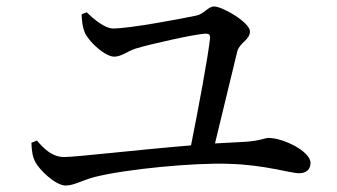

<svg xmlns="http://www.w3.org/2000/svg" viewBox="-20 -660 1040 593"><path d="M77 -219C78 -191 81 -175 89 -160C101 -136 151 -87 183 -87C208 -87 231 -102 271 -113C369 -138 581 -158 687 -154C799 -151 875 -125 904 -125C926 -125 939 -137 939 -157C939 -193 854 -234 810 -234C797 -234 784 -225 737 -222L644 -217L713 -502C721 -529 752 -537 752 -563C752 -590 668 -640 641 -640C623 -640 610 -617 587 -612C540 -602 381 -572 329 -572C304 -572 269 -601 248 -622L232 -616C233 -598 234 -577 243 -557C259 -526 306 -485 333 -485C355 -485 374 -502 399 -510C445 -524 587 -556 616 -556C626 -556 629 -552 629 -544C623 -486 592 -321 570 -211C401 -197 215 -175 178 -175C142 -175 117 -199 94 -226Z"/></svg>

Font: Noto Serif TC Medium
Style: Regular
Weight: 500
Designer: Ryoko NISHIZUKA 西塚涼子 (kana & ideographs); Frank Grießhammer (Latin, Greek & Cyrillic); Wenlong ZHANG 张文龙 (bopomofo); San
Foundry: Adobe
Version: Version 2.001;hotconv 1.1.0;makeotfexe 2.6.0